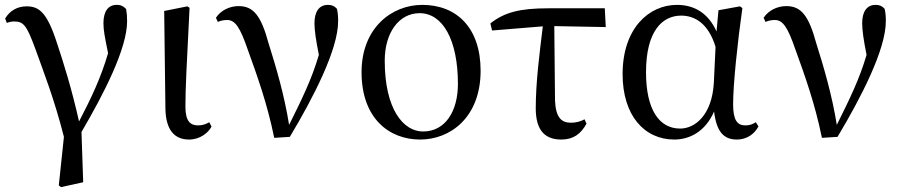

<svg xmlns="http://www.w3.org/2000/svg" viewBox="-20 -557 3702 787"><path d="M221 203 230 210 321 190 314 -16C406 -173 501 -358 501 -470C501 -490 500 -503 497 -520C486 -531 477 -537 458 -537C424 -537 404 -511 404 -462C404 -433 409 -408 423 -339C394 -240 357 -161 304 -59C274 -193 240 -301 214 -379C173 -507 140 -531 89 -531C51 -531 20 -513 1 -481L8 -463C18 -467 28 -469 38 -469C76 -469 89 -454 124 -359C155 -272 202 -154 242 4Z M755 15C800 15 834 -13 847 -38L838 -56C825 -49 812 -43 792 -43C761 -43 740 -59 740 -120C740 -196 745 -284 757 -525L748 -531L653 -512L658 -114C659 -23 696 15 755 15Z M1104 8 1168 4C1265 -158 1366 -354 1366 -470C1366 -490 1365 -504 1361 -521C1351 -532 1341 -537 1324 -537C1288 -537 1269 -509 1269 -462C1269 -433 1275 -392 1287 -332C1257 -230 1217 -150 1165 -45C1146 -165 1112 -281 1081 -379C1050 -493 1019 -532 958 -532C922 -532 885 -515 865 -484L873 -467C883 -472 896 -475 911 -475C944 -475 964 -445 995 -355C1033 -250 1076 -131 1104 8Z M1702 15C1827 15 1950 -77 1950 -267C1950 -444 1851 -537 1711 -537C1585 -537 1462 -442 1462 -261C1462 -72 1575 15 1702 15ZM1714 -18C1633 -18 1557 -110 1557 -308C1557 -424 1616 -503 1700 -503C1795 -503 1857 -393 1857 -213C1857 -102 1806 -18 1714 -18Z M2281 15C2330 15 2361 -8 2384 -50L2376 -68C2359 -59 2342 -54 2320 -54C2282 -54 2258 -74 2255 -145L2252 -450L2463 -446L2459 -523H2227C2112 -523 2048 -507 1990 -461L1997 -432L2205 -449C2192 -342 2176 -221 2176 -113C2176 -20 2216 15 2281 15Z M2744 15C2806 15 2871 -17 2907 -100C2917 -16 2947 15 3001 15C3041 15 3073 -8 3089 -39L3078 -56C3065 -48 3054 -43 3035 -43C3002 -43 2985 -65 2985 -129C2985 -211 3003 -383 3023 -524L3013 -531L2925 -515L2917 -428C2884 -502 2827 -537 2755 -537C2639 -537 2532 -440 2532 -253C2532 -84 2621 15 2744 15ZM2913 -365 2906 -217C2898 -84 2828 -30 2768 -30C2682 -30 2628 -107 2628 -261C2628 -430 2695 -493 2772 -493C2829 -493 2884 -460 2913 -365Z M3349 8 3413 4C3510 -158 3611 -354 3611 -470C3611 -490 3610 -504 3606 -521C3596 -532 3586 -537 3569 -537C3533 -537 3514 -509 3514 -462C3514 -433 3520 -392 3532 -332C3502 -230 3462 -150 3410 -45C3391 -165 3357 -281 3326 -379C3295 -493 3264 -532 3203 -532C3167 -532 3130 -515 3110 -484L3118 -467C3128 -472 3141 -475 3156 -475C3189 -475 3209 -445 3240 -355C3278 -250 3321 -131 3349 8Z"/></svg>

Font: Noto Serif CJK SC Medium
Style: Regular
Weight: 500
Designer: Ryoko NISHIZUKA 西塚涼子 (kana & ideographs); Frank Grießhammer (Latin, Greek & Cyrillic); Wenlong ZHANG 张文龙 (bopomofo); San
Foundry: Adobe
Version: Version 2.001;hotconv 1.1.0;makeotfexe 2.6.0